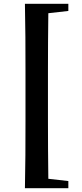

<svg xmlns="http://www.w3.org/2000/svg" viewBox="-20 -819 435 1017"><path d="M236 -749Q235 -674 234.5 -598Q234 -522 234 -445V-176Q234 -101 234.5 -25Q235 51 236 128L342 140V178H112Q114 92 114.5 2.5Q115 -87 115 -176V-445Q115 -533 114.5 -622Q114 -711 112 -799H342V-761Z"/></svg>

Font: Noto Serif Oriya
Style: Bold
Weight: 700
Designer: David Williams
Foundry: Google LLC, David Williams
Version: Version 1.051; ttfautohint (v1.8.4.7-5d5b)